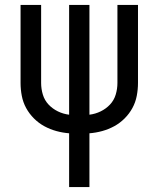

<svg xmlns="http://www.w3.org/2000/svg" viewBox="-20 -540 640 775"><path d="M259 215V-2Q233 -4 207.5 -11Q182 -18 159 -30.5Q136 -43 117 -62Q98 -81 85.5 -104Q73 -127 68 -153Q63 -179 63 -205V-520H146V-205Q146 -181 153 -158Q160 -135 176 -118Q192 -101 213.5 -90.5Q235 -80 259 -77V-520H341V-77Q365 -80 386.5 -90.5Q408 -101 424 -118Q440 -135 447 -158Q454 -181 454 -205V-520H537V-205Q537 -179 532 -153Q527 -127 514.5 -104Q502 -81 483 -62Q464 -43 441 -30.5Q418 -18 392.5 -11Q367 -4 341 -2V215Z"/></svg>

Font: Nova
Style: Regular
Weight: 400
Monospace: yes
Designer: Belleve Invis
Foundry: Belleve Invis
Version: Version 24.1.4; ttfautohint (v1.8.4)